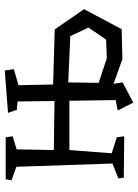

<svg xmlns="http://www.w3.org/2000/svg" viewBox="96 -646 593 826"><g transform="rotate(-90 393.0 -233.5)"><path d="M680 -7 551 -4 445 -42 451 -3 364 43 330 -24 375 -33 372 -232H160L146 -50L215 -28L219 4L41 2L38 -21L102 -47L88 -460L30 -481L34 -506H215L219 -476L163 -459L160 -299L371 -296L369 -455L333 -458L320 -496L502 -510L508 -471L439 -451L442 -302L679 -295L766 -169ZM650 -228 451 -237 449 -106 555 -71 635 -74 687 -150Z"/></g></svg>

Font: Underdog
Style: Regular
Weight: 400
Designer: Sergey Steblina
Foundry: Sergey Steblina, Jovanny Lemonad
Version: Version 1.001; ttfautohint (v0.9)